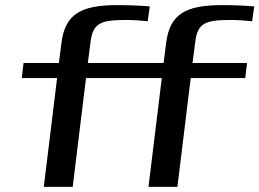

<svg xmlns="http://www.w3.org/2000/svg" viewBox="-20 -730 1013 750"><path d="M881 -652C909 -652 937 -650 965 -647L973 -705C938 -708 896 -710 847 -710C705 -710 643 -675 629 -562L619 -484H323L334 -568C343 -641 376 -652 473 -652C500 -652 528 -650 557 -647L565 -705C530 -708 487 -710 438 -710C296 -710 234 -675 220 -562L210 -484H72L65 -425H203L151 0H264L316 -425H612L560 0H673L725 -425H938L945 -484H732L743 -568C752 -641 784 -652 881 -652Z"/></svg>

Font: Gamestation Extended
Style: Italic
Weight: 400
Width: 7
Designer: Jonas Hecksher
Foundry: Jonas Hecksher, Playtypeª, e-types AS
Version: Version 1.003